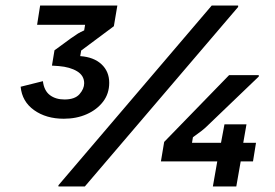

<svg xmlns="http://www.w3.org/2000/svg" viewBox="-20 -670 990 690"><path d="M209.2 -243.3Q145.8 -243.3 102.5 -274.2Q59.2 -305 54.2 -358.3L134.2 -378.3Q138.3 -344.2 159.2 -328.3Q180 -312.5 211.7 -312.5Q249.2 -312.5 265.8 -331.7Q282.5 -350.8 282.5 -370.8Q282.5 -398.3 257.1 -413.8Q231.7 -429.2 191.7 -432.5L166.7 -434.2L175.8 -489.2L235 -532.5Q251.7 -544.2 260.4 -549.6Q269.2 -555 282.5 -560.8L285.8 -580.8H113.3L124.2 -650H401.7L389.2 -575.8L271.7 -488.3L268.3 -468.3Q316.7 -465 344.6 -439.2Q372.5 -413.3 372.5 -372.5Q372.5 -333.3 350.4 -304.6Q328.3 -275.8 291.7 -259.6Q255 -243.3 209.2 -243.3ZM190 0V-4.2L740.8 -650H835.8V-645L285 0ZM558.3 -90 570 -160 803.3 -400H910V-395L728.3 -220.8Q715.8 -208.3 703.8 -199.2Q691.7 -190 673.3 -176.7L670 -156.7H774.2L786.7 -223.3H865.8L854.2 -156.7H900L889.2 -90H845L829.2 0H745L760.8 -90Z"/></svg>

Font: Familjen Grotesk GF Medium
Style: Italic
Weight: 500
Designer: Anders Wikstroem, Jonas Baeckman, Matilda Gysing, Kristian Moeller
Foundry: Familjen STHML AB
Version: Version 2.000; Beta; Release 4; Build 6